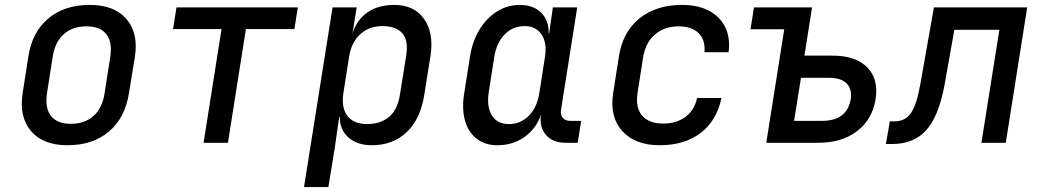

<svg xmlns="http://www.w3.org/2000/svg" viewBox="-20 -580 4240 780"><path d="M254 10Q155 10 106 -47.5Q57 -105 72 -202L95 -349Q110 -449 175.5 -504.5Q241 -560 345 -560Q444 -560 493.5 -503Q543 -446 528 -349L504 -202Q488 -101 422.5 -45.5Q357 10 254 10ZM268 -77Q324 -77 360 -109Q396 -141 405 -202L428 -349Q437 -409 412 -441Q387 -473 331 -473Q275 -473 239 -441Q203 -409 194 -349L171 -202Q162 -141 187 -109Q212 -77 268 -77Z M807 0 880 -462H683L697 -550H1190L1176 -462H979L906 0Z M1215 180 1331 -550H1429L1412 -444Q1429 -499 1472.5 -529.5Q1516 -560 1582 -560Q1662 -560 1702.5 -503.5Q1743 -447 1729 -354L1704 -197Q1689 -98 1633 -44Q1577 10 1491 10Q1431 10 1395.5 -21.5Q1360 -53 1360 -106H1358L1340 21L1314 180ZM1471 -76Q1525 -76 1560 -104.5Q1595 -133 1605 -197L1630 -353Q1640 -417 1614 -445.5Q1588 -474 1533 -474Q1480 -474 1443.5 -441Q1407 -408 1398 -348L1375 -202Q1366 -142 1391.5 -109Q1417 -76 1471 -76Z M2000 10Q1951 10 1917 -16Q1883 -42 1869.5 -88.5Q1856 -135 1865 -196L1890 -354Q1900 -415 1929 -461.5Q1958 -508 2000 -534Q2042 -560 2091 -560Q2147 -560 2178.5 -528.5Q2210 -497 2209 -445H2211L2226 -550H2325L2259 -133Q2256 -113 2266.5 -101Q2277 -89 2296 -89H2341L2327 0H2277Q2225 0 2197.5 -32.5Q2170 -65 2178 -115Q2159 -58 2111.5 -24Q2064 10 2000 10ZM2048 -76Q2095 -76 2128.5 -110Q2162 -144 2171 -202L2194 -349Q2203 -406 2180 -440Q2157 -474 2111 -474Q2063 -474 2030 -440Q1997 -406 1988 -349L1965 -202Q1957 -144 1979 -110Q2001 -76 2048 -76Z M2660 10Q2560 10 2508 -47.5Q2456 -105 2471 -202L2494 -349Q2509 -449 2577 -504.5Q2645 -560 2751 -560Q2848 -560 2899.5 -507.5Q2951 -455 2940 -368H2842Q2846 -418 2818 -445.5Q2790 -473 2737 -473Q2680 -473 2641.5 -440.5Q2603 -408 2593 -349L2570 -202Q2561 -142 2589 -110Q2617 -78 2674 -78Q2728 -78 2764.5 -105Q2801 -132 2812 -182H2911Q2892 -90 2826.5 -40Q2761 10 2660 10Z M3093 0 3166 -461H3029L3043 -550H3279L3248 -354H3362Q3456 -354 3503 -306.5Q3550 -259 3537 -177Q3524 -95 3462 -47.5Q3400 0 3306 0ZM3206 -89H3319Q3421 -89 3436 -177Q3442 -219 3419 -241.5Q3396 -264 3346 -264H3234Z M3579 5 3595 -87H3614Q3657 -87 3680.5 -120.5Q3704 -154 3719 -239L3774 -550H4153L4066 0H3967L4040 -459H3857L3817 -234Q3794 -109 3743.5 -52Q3693 5 3605 5Z"/></svg>

Font: JetBrains Mono NL Medium
Style: Italic
Weight: 500
Italic angle: -9°
Monospace: yes
Designer: Philipp Nurullin, Konstantin Bulenkov
Foundry: JetBrains
Version: Version 2.305; ttfautohint (v1.8.4.7-5d5b)